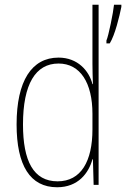

<svg xmlns="http://www.w3.org/2000/svg" viewBox="-20 -780 532 810"><path d="M221 10C310 10 354 -50 370 -108H372L375 0H396V-760H370V-511C370 -483 371 -456 372 -425H370C356 -481 308 -537 227 -537C114 -537 50 -439 50 -255C50 -82 107 10 221 10ZM492 -751V-760H461C458 -728 438 -629 429 -609V-597H443C465 -632 484 -711 492 -751ZM223 -15C121 -15 77 -101 77 -255C77 -425 130 -512 227 -512C319 -512 370 -430 370 -300V-234C370 -100 322 -15 223 -15Z"/></svg>

Font: Noto Sans Kannada Condensed Thin
Style: Regular
Weight: 100
Width: 3
Designer: Jelle Bosma - Monotype Design Team
Foundry: Monotype Imaging Inc.
Version: Version 2.005